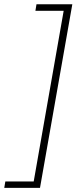

<svg xmlns="http://www.w3.org/2000/svg" viewBox="-46 -736 359 900"><path d="M-26 144.5 -21 114.5H112L252.5 -685.5H120L125 -716H293L141.5 144.5Z"/></svg>

Font: Anybody ExtraExpanded ExtraLight
Style: Italic
Weight: 200
Width: 8
Italic angle: -10°
Designer: Tyler Finck
Foundry: Etcetera Type Company
Version: Version 1.010; ttfautohint (v1.8.3) -l 8 -r 50 -G 200 -x 14 